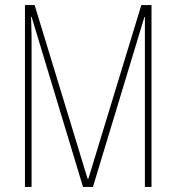

<svg xmlns="http://www.w3.org/2000/svg" viewBox="-20 -734 692 754"><path d="M306 0H345L547 -667H549V0H575V-714H535L327 -32H324L116 -714H78V0H104V-579C104 -588 104 -607 102 -668H104Z"/></svg>

Font: Noto Sans Tamil ExtraCondensed Thin
Style: Regular
Weight: 100
Width: 2
Designer: Jelle Bosma - Monotype Design Team
Foundry: Monotype Imaging Inc.
Version: Version 2.004